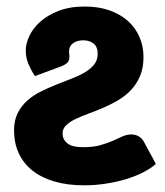

<svg xmlns="http://www.w3.org/2000/svg" viewBox="-20 -546 493 574"><path d="M84.5 -318.5Q73.5 -335 65.2 -354Q57 -373 57 -395.5Q57 -415.5 67.8 -438.5Q78.5 -461.5 100.2 -481Q122 -500.5 155.2 -513.5Q188.5 -526.5 233.5 -526.5Q274.5 -526.5 307.2 -515Q340 -503.5 362.5 -483.2Q385 -463 397 -435.2Q409 -407.5 409 -375.5Q409 -342.5 398.5 -318.2Q388 -294 371 -276.2Q354 -258.5 332.2 -245.8Q310.5 -233 288 -223.5Q265.5 -214 243.8 -206Q222 -198 205 -189.8Q188 -181.5 177.5 -171.2Q167 -161 167 -147Q167 -129.5 181 -117.8Q195 -106 228.5 -106Q259 -106 280 -112Q301 -118 317 -125Q333 -132 345.8 -138Q358.5 -144 372.5 -144Q397.5 -144 410 -122.5L446 -56Q431 -42.5 408 -30.8Q385 -19 357 -10.5Q329 -2 296.8 3Q264.5 8 231.5 8Q181.5 8 142.5 -3.5Q103.5 -15 76.8 -36.2Q50 -57.5 36 -88Q22 -118.5 22 -156.5Q22 -186 32.8 -207.5Q43.5 -229 61 -244.8Q78.5 -260.5 101 -271.8Q123.5 -283 147 -292.5Q170.5 -302 193 -310.5Q215.5 -319 233 -329.2Q250.5 -339.5 261.2 -352.8Q272 -366 272 -385Q272 -406.5 259.5 -416Q247 -425.5 229 -425.5Q210.5 -425.5 198.5 -416.8Q186.5 -408 186.5 -393Q186.5 -389 187 -384.5Q187.5 -380 187.5 -376Q187.5 -364 180.8 -358Q174 -352 164 -348Z"/></svg>

Font: Lato ExtraBold
Style: Regular
Weight: 800
Designer: Lukasz Dziedzic with Adam Twardoch and Botio Nikoltchev
Foundry: tyPoland Lukasz Dziedzic
Version: Version 2.015; 2015-08-06; http://www.latofonts.com/